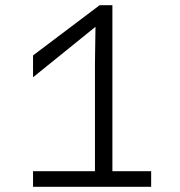

<svg xmlns="http://www.w3.org/2000/svg" viewBox="-20 -718 690 738"><path d="M345 0V-476L347 -615L237 -526L107 -421V-505L363 -698H412V0ZM107 0V-60H561V0Z"/></svg>

Font: Azeret Mono Thin ExtraLight
Style: Regular
Weight: 250
Version: Version 1.002